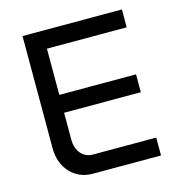

<svg xmlns="http://www.w3.org/2000/svg" viewBox="-101 -761 802 851"><g transform="rotate(-15 300.0 -335.0)"><path d="M78 -670V-153C78 -65 138 0 219 0H534V-82H242C199 -82 168 -119 168 -169V-294H520V-376H168V-588H534V-670Z"/></g></svg>

Font: LT Wave Mono
Style: Regular
Weight: 400
Designer: Daniel Lyons
Version: Version 2.5 (Glyphs App)